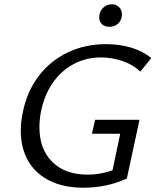

<svg xmlns="http://www.w3.org/2000/svg" viewBox="-20 -870 726 896"><path d="M170 -343Q164 -309 164 -276Q164 -174 224 -114.5Q284 -55 389 -55Q447 -55 505 -75L541 -246H409L424 -311H631L572 -37Q479 6 369 6Q277 6 211 -27Q145 -60 111 -120Q77 -180 77 -260Q77 -301 86 -344Q105 -441 159 -513Q213 -585 294.5 -624.5Q376 -664 475 -664Q540 -664 594.5 -647Q649 -630 686 -599L635 -536Q600 -569 550.5 -585.5Q501 -602 451 -602Q382 -602 323.5 -571Q265 -540 225 -481.5Q185 -423 170 -343ZM443 -789Q443 -815 460 -832.5Q477 -850 502 -850Q523 -850 536 -836.5Q549 -823 549 -803Q549 -795 548 -791Q544 -770 528.5 -757.5Q513 -745 491 -745Q469 -745 456 -757Q443 -769 443 -789Z"/></svg>

Font: Ysabeau Medium
Style: Italic
Weight: 500
Italic angle: -12°
Designer: Christian Thalmann (Catharsis Fonts)
Version: Version 0.003